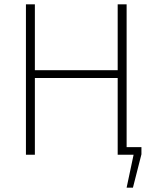

<svg xmlns="http://www.w3.org/2000/svg" viewBox="-20 -710 713 881"><path d="M520 -35H629V-2L590 151H561L593 0H520ZM140 -690V0H99V-690ZM531 -388V-352H132V-388ZM561 -690V0H520V-690Z"/></svg>

Font: Exo 2 ExtraLight
Style: Regular
Weight: 250
Designer: Natanael Gama
Foundry: Natanael Gama
Version: Version 2.010